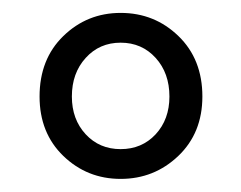

<svg xmlns="http://www.w3.org/2000/svg" viewBox="-20 -705 372 296"><path d="M41 -556.2Q41 -613.8 77.6 -649.4Q114.3 -685.1 166 -685.1Q218.3 -685.1 255.1 -649.4Q292 -613.8 292 -556.2Q292 -500 254.9 -464.6Q217.8 -429.2 166 -429.2Q114.3 -429.2 77.6 -464.6Q41 -500 41 -556.2ZM241.2 -556.2Q241.2 -592.3 220 -615.7Q198.7 -639.2 166 -639.2Q133.3 -639.2 112.1 -615.7Q90.8 -592.3 90.8 -556.2Q90.8 -521 112.1 -498Q133.3 -475.1 166 -475.1Q198.7 -475.1 220 -498Q241.2 -521 241.2 -556.2Z"/></svg>

Font: Source Sans Pro
Style: Regular
Weight: 400
Designer: Paul D. Hunt
Foundry: Adobe Systems Incorporated
Version: Version 3.006;hotconv 1.0.111;makeotfexe 2.5.65597